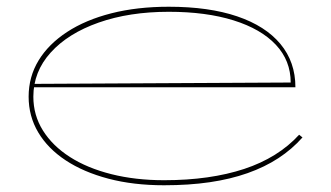

<svg xmlns="http://www.w3.org/2000/svg" viewBox="-20 -535 983 570"><path d="M481 -515Q600 -515 684 -486.5Q768 -458 812.5 -404.5Q857 -351 857 -276H79V-286L843 -290Q843 -355 799 -402Q755 -449 673.5 -474.5Q592 -500 481 -500Q364 -500 273 -468Q182 -436 130.5 -379Q79 -322 79 -248Q79 -193 107.5 -147.5Q136 -102 187.5 -69Q239 -36 310.5 -18Q382 0 467 0Q536 0 595.5 -8.5Q655 -17 705 -33.5Q755 -50 796 -75.5Q837 -101 868 -135L878 -127Q847 -92 806.5 -65.5Q766 -39 715 -21Q664 -3 602.5 6Q541 15 467 15Q376 15 302 -4.5Q228 -24 175 -59Q122 -94 93.5 -142Q65 -190 65 -248Q65 -307 94.5 -355.5Q124 -404 179 -440Q234 -476 310.5 -495.5Q387 -515 481 -515Z"/></svg>

Font: Kalnia Expanded Thin
Style: Regular
Weight: 250
Width: 7
Designer: Frida Medrano
Foundry: Frida Medrano
Version: Version 1.105